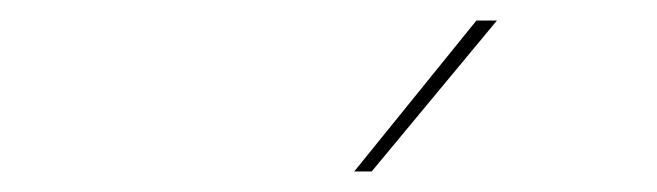

<svg xmlns="http://www.w3.org/2000/svg" viewBox="-20 -750 640 187"><path d="M444 -730H464L342 -583H325Z"/></svg>

Font: Elaine Sans Thin
Style: Italic
Weight: 250
Italic angle: -13°
Designer: Wei Huang
Foundry: Wei Huang
Version: Version 2.001;December 24, 2019;FontCreator 12.0.0.2547 64-b